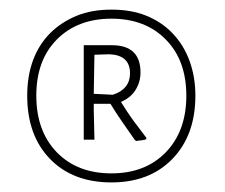

<svg xmlns="http://www.w3.org/2000/svg" viewBox="-20 -589 472 403"><path d="M178.2 -295.9H155.8V-494.1H214.8Q274.9 -494.1 274.9 -437Q274.9 -417 264.6 -400.4Q254.9 -384.3 233.9 -375Q246.6 -354.5 258.8 -337.4Q267.6 -325.2 287.1 -299.8V-296.9Q284.7 -295.4 276.4 -294.4Q269.5 -293.9 266.1 -293L263.2 -294.9Q244.6 -321.3 236.3 -333.5Q222.7 -353 211.9 -371.1H176.8V-357.9ZM176.8 -392.1 216.8 -390.1Q252.9 -401.9 252.9 -435.1Q252.9 -473.1 210 -475.1L178.2 -474.1ZM213.9 -206.1Q132.8 -206.1 85 -255.4Q37.1 -304.7 37.1 -388.2Q37.1 -429.2 49.3 -462.4Q61.5 -495.6 85.4 -519.5Q108.4 -542.5 141.6 -556.2Q172.9 -568.8 213.9 -568.8Q255.4 -568.8 286.6 -556.2Q319.3 -543 341.8 -519.5Q365.2 -495.1 377.4 -462.4Q390.1 -428.2 390.1 -388.2Q390.1 -305.2 341.8 -255.4Q293.9 -206.1 213.9 -206.1ZM213.9 -549.8Q142.6 -549.8 99.1 -505.9Q56.2 -462.4 56.2 -388.2Q56.2 -314 99.1 -269.5Q142.1 -225.1 213.9 -225.1Q285.2 -225.1 328.1 -269.5Q371.1 -314 371.1 -388.2Q371.1 -462.4 328.1 -505.9Q285.2 -549.8 213.9 -549.8Z"/></svg>

Font: Datalegreya
Style: Gradient
Weight: 400
Designer: Figs Lab
Foundry: Figs Lab
Version: Version 1.002;PS 001.002;hotconv 1.0.70;makeotf.lib2.5.58329